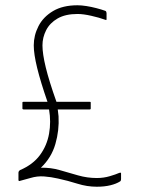

<svg xmlns="http://www.w3.org/2000/svg" viewBox="-20 -695 559 728"><path d="M347 13Q310 13 273.5 1.5Q237 -10 200 -18Q174 -24 147.5 -26Q121 -28 95 -20Q85 -17 75 -14.5Q65 -12 55 -9Q53 -8 51.5 -9Q50 -10 50 -13Q50 -20 50 -26.5Q50 -33 50 -40Q50 -43 51.5 -45.5Q53 -48 56 -50Q105 -71 131.5 -107Q158 -143 166 -188Q174 -233 166 -280Q142 -280 117.5 -280Q93 -280 69 -280Q68 -280 66.5 -281Q65 -282 65 -283Q65 -289 65 -294.5Q65 -300 65 -306Q65 -308 66.5 -308.5Q68 -309 69 -309Q92 -309 115 -309Q138 -309 160 -309Q134 -384 121 -437Q108 -490 108 -523Q108 -561 126 -596Q144 -631 181 -653Q218 -675 274 -675Q289 -675 308 -672Q327 -669 346 -664Q365 -659 379 -654Q382 -653 383 -650Q384 -647 384 -645Q384 -640 384 -634Q384 -628 384 -623Q384 -619 382.5 -619Q381 -619 376 -621Q357 -628 326.5 -635Q296 -642 274 -642Q228 -642 198.5 -625Q169 -608 155 -580.5Q141 -553 141 -523Q141 -491 153.5 -439.5Q166 -388 194 -309Q226 -309 257.5 -309Q289 -309 320 -309Q322 -309 323 -308.5Q324 -308 324 -306Q324 -300 324 -294.5Q324 -289 324 -283Q324 -282 323 -281Q322 -280 320 -280Q290 -280 259.5 -280Q229 -280 199 -280Q200 -273 200.5 -267Q201 -261 202 -254Q205 -201 190 -149Q175 -97 135 -59Q172 -60 206.5 -50Q241 -40 276 -30Q311 -20 347 -20Q373 -20 396.5 -27Q420 -34 431 -39Q439 -42 439 -38V-17Q439 -13 438 -10.5Q437 -8 435 -7Q421 2 398.5 7.5Q376 13 347 13Z"/></svg>

Font: Glory Thin
Style: Regular
Weight: 100
Designer: Robert Leuschke
Foundry: Robert Leuschke
Version: Version 1.011